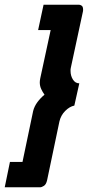

<svg xmlns="http://www.w3.org/2000/svg" viewBox="-43 -760 372 811"><path d="M118 -633 141 -740H291Q296 -740 302 -736Q308 -732 308 -719Q308 -713 307 -710L256 -473Q255 -470 255 -466.5Q255 -463 255 -460Q255 -440 265 -424Q275 -408 292 -408L271 -314Q251 -310 232.5 -291.5Q214 -273 208 -247L156 1Q152 19 142.5 25Q133 31 127 31H-23L-1 -76H52L97 -291Q102 -311 115 -328.5Q128 -346 145 -360Q137 -371 131 -384Q125 -397 125 -412Q125 -419 127 -429L171 -633Z"/></svg>

Font: PTCRaleway
Style: Bold Italic
Weight: 700
Italic angle: -12°
Designer: Matt McInerney, Pablo Impallari, Rodrigo Fuenzalida
Foundry: Matt McInerney, Pablo Impallari, Rodrigo Fuenzalida
Version: Version 3.000g; ttfautohint (v1.5) -l 8 -r 28 -G 28 -x 14 -D